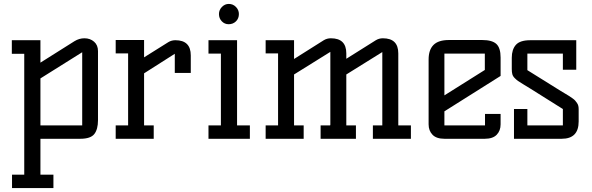

<svg xmlns="http://www.w3.org/2000/svg" viewBox="-20 -704 3005 974"><path d="M40 -431.2V-500H185.1V-386.2L357.9 -495.1Q381.8 -509.8 408.2 -509.8Q437.5 -509.8 457.3 -492.4Q477.1 -475.1 477.1 -444.8V-94.2Q477.1 -47.9 458.3 -23.9Q439.5 0 387.2 0H185.1V182.1H251V250H41V182.1H103V-431.2ZM185.1 -67.9H397V-439L185.1 -306.2Z M566.9 0V-67.9H629.9V-433.1H566.9V-501H710.9V-413.1L834 -490.2Q850.1 -500 869.6 -500Q947.8 -500 947.8 -422.9V-334H866.7V-431.2L710.9 -332V-67.9H759.8V0Z M1037.6 0V-67.9H1100.6V-432.1H1037.6V-500H1182.6V-67.9H1247.6V0ZM1090.8 -632.8Q1090.8 -653.3 1105.7 -668.7Q1120.6 -684.1 1140.6 -684.1Q1162.1 -684.1 1177 -668.7Q1191.9 -653.3 1191.9 -632.8Q1191.9 -610.4 1177 -595.7Q1162.1 -581.1 1139.6 -581.1Q1119.6 -581.1 1105.2 -595.9Q1090.8 -610.8 1090.8 -632.8Z M1327.6 0V-67.9H1390.6V-433.1H1327.6V-500H1471.7V-404.8L1622.6 -500Q1638.7 -509.8 1658.7 -509.8Q1736.8 -509.8 1736.8 -433.1V-405.8L1886.7 -500Q1902.8 -509.8 1922.4 -509.8Q2000.5 -509.8 2000.5 -433.1V-67.9H2064.5V0H1871.6V-67.9H1919.4V-439.9L1736.8 -326.2V-67.9H1785.6V0H1606.4V-67.9H1654.8L1655.8 -71.8V-440.9L1471.7 -326.2V-67.9H1520.5V0Z M2154.3 -73.2V-401.9Q2154.3 -451.2 2179.2 -476.1Q2204.1 -501 2257.3 -501H2426.3Q2476.1 -501 2497.8 -481.2Q2519.5 -461.4 2519.5 -412.1V-318.8L2234.4 -139.2V-67.9H2440.4V-126H2519.5V-73.2Q2519.5 -41 2499.8 -20.5Q2480 0 2439.5 0H2234.4Q2193.8 0 2174.1 -20.5Q2154.3 -41 2154.3 -73.2ZM2234.4 -220.2 2439.5 -349.1V-432.1H2234.4Z M2576.2 -354V-411.1Q2576.2 -452.6 2596.9 -476.3Q2617.7 -500 2670.4 -500H2903.3V-350.1H2835.4V-432.1H2655.3V-348.1L2825.2 -242.2Q2832.5 -237.8 2847.2 -229Q2861.8 -220.2 2867.7 -216.6Q2873.5 -212.9 2883.5 -205.8Q2893.6 -198.7 2897.7 -193.8Q2901.9 -189 2907 -181.6Q2912.1 -174.3 2913.8 -166.7Q2915.5 -159.2 2915.5 -149.9V-87.9Q2915.5 0 2829.6 0H2587.4V-150.9H2655.3V-67.9H2835.4V-150.9L2671.4 -253.9Q2658.2 -262.2 2636.7 -275.1Q2615.2 -288.1 2608.2 -293Q2601.1 -297.9 2591.3 -307.6Q2581.5 -317.4 2578.9 -327.9Q2576.2 -338.4 2576.2 -354Z"/></svg>

Font: Kelly Slab
Style: Regular
Weight: 400
Designer: Denis Masharov
Foundry: Denis Masharov
Version: Version 1.001